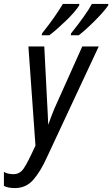

<svg xmlns="http://www.w3.org/2000/svg" viewBox="-59 -951 573 980"><path d="M17 9Q74 9 111 -33.5Q148 -76 180 -147L445 -714H361L230 -422Q217 -394 206.5 -366.5Q196 -339 187 -314Q186 -331 185 -363.5Q184 -396 182 -421L167 -714H86L122 -208Q82 -120 62 -91Q42 -62 10 -62Q-2 -62 -15.5 -64.5Q-29 -67 -39 -74V-2Q-17 9 17 9ZM302 -771H343Q378 -798 425 -845Q472 -892 493 -923L494 -931H410Q395 -903 367.5 -864.5Q340 -826 304 -781ZM154 -771H193Q231 -800 278 -845.5Q325 -891 345 -923L346 -931H262Q246 -904 219 -865Q192 -826 156 -781Z"/></svg>

Font: Noto Sans UI Condensed
Style: Italic
Weight: 400
Width: 3
Italic angle: -12°
Designer: Monotype Design Team
Foundry: Monotype Imaging Inc.
Version: Version 1.901